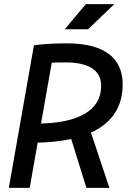

<svg xmlns="http://www.w3.org/2000/svg" viewBox="-20 -914 626 934"><path d="M78.6 -219.7 94.7 -312.5H149.4Q308.6 -312.5 390.4 -359.4Q472.2 -406.2 472.2 -497.1Q472.2 -552.7 428.2 -581.5Q384.3 -610.4 298.8 -610.4Q194.8 -610.4 128.9 -600.6L145 -693.4Q207.5 -703.1 305.2 -703.1Q439 -703.1 507.8 -652.6Q576.7 -602.1 576.7 -503.4Q576.7 -363.8 464.4 -291.7Q352.1 -219.7 133.3 -219.7ZM22.9 0 145 -693.4H246.6L124.5 0ZM400.4 0 304.7 -307.6H409.7L512.2 0ZM294.9 -771.5 397.5 -894H536.1L408.2 -771.5Z"/></svg>

Font: Cascadia Code
Style: Italic
Weight: 400
Italic angle: -10°
Designer: Aaron Bell
Foundry: Saja Typeworks
Version: Version 2407.024